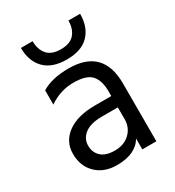

<svg xmlns="http://www.w3.org/2000/svg" viewBox="-174 -817 841 924"><g transform="rotate(-30 246.0 -355.0)"><path d="M414 -715Q414 -642 373 -599Q332 -556 250 -556Q168 -556 126.5 -599Q85 -642 85 -715H150Q150 -669 174 -641Q198 -613 249.5 -613Q301 -613 325 -641Q349 -669 349 -715ZM205 5Q134 5 90.5 -37Q47 -79 47 -147.5Q47 -216 102.5 -256.5Q158 -297 254 -297H346V-323Q346 -383 319 -413.5Q292 -444 219.5 -444Q147 -444 84 -401V-480Q141 -515 234 -515Q425 -515 425 -321V0H347V-60Q308 5 205 5ZM346 -169V-234H258Q194 -234 162 -209Q130 -184 130 -146Q130 -108 155 -84.5Q180 -61 231 -61Q282 -61 314 -91.5Q346 -122 346 -169Z"/></g></svg>

Font: Hind Madurai
Style: Regular
Weight: 400
Designer: Jyotish Sonowal
Foundry: Indian Type Foundry
Version: Version 0.702;PS 1.0;hotconv 1.0.81;makeotf.lib2.5.63406